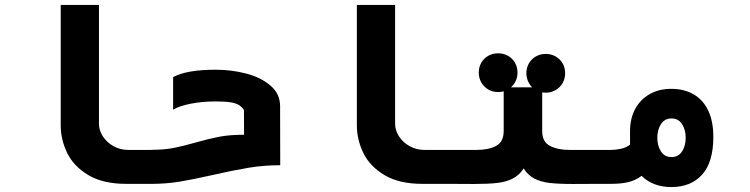

<svg xmlns="http://www.w3.org/2000/svg" viewBox="-20 -745 3040 778"><path d="M226 -237.5V-725H381V-243.5Q381 -217 396.8 -192.5Q412.5 -168 439.8 -152.8Q467 -137.5 500 -137.5H602.5V0H491Q398 0 338.5 -35.2Q279 -70.5 252.5 -124.8Q226 -179 226 -237.5Z M681.5 -300.5V-432.5Q736 -462.5 854.5 -462.5Q918 -462.5 977.5 -447Q1037 -431.5 1076 -398.2Q1115 -365 1115 -314.5L1115.5 -75.5Q1049.5 -75.5 988.8 -65.5Q928 -55.5 844.5 -36.5Q763.5 -18 708.2 -9Q653 0 594.5 0V-138Q645 -138 683.5 -145.5Q722 -153 772.5 -167.5Q827 -183 869 -191Q911 -199 969 -199L968.5 -299.5Q959.5 -312.5 947.5 -319.8Q935.5 -327 913.8 -330.5Q892 -334 855 -334Q797.5 -334 751.2 -324.5Q705 -315 681.5 -300.5Z M1426 -237.5V-725H1581V-243.5Q1581 -217 1596.8 -192.5Q1612.5 -168 1639.8 -152.8Q1667 -137.5 1700 -137.5H1802.5V0H1691Q1598 0 1538.5 -35.2Q1479 -70.5 1452.5 -124.8Q1426 -179 1426 -237.5Z M1920 -451Q1920 -473 1930.2 -490.8Q1940.5 -508.5 1958.2 -518.8Q1976 -529 1998.5 -529Q2020.5 -529 2038.5 -518.8Q2056.5 -508.5 2066.8 -490.8Q2077 -473 2077 -451Q2077 -433 2070 -417.5Q2063 -402 2050.5 -391H2136.5Q2125.5 -402 2119.2 -416.8Q2113 -431.5 2113 -448.5Q2113 -470.5 2123.2 -488.2Q2133.5 -506 2151.2 -516.2Q2169 -526.5 2191.5 -526.5Q2213.5 -526.5 2231.5 -516.2Q2249.5 -506 2259.8 -488.2Q2270 -470.5 2270 -448.5Q2270 -426.5 2259.8 -408.5Q2249.5 -390.5 2231.5 -380Q2213.5 -369.5 2191.5 -369.5Q2186 -369.5 2177 -370.5V-214Q2177 -170 2208.5 -153.8Q2240 -137.5 2289 -137.5H2401.5V0L2302 0.5Q2242 0.5 2206.5 -3.8Q2171 -8 2145 -21.5Q2119 -35 2102 -62.5Q2084 -35 2057.8 -21.5Q2031.5 -8 1995.5 -3.8Q1959.5 0.5 1899 0.5L1798.5 0V-137.5H1911Q1959.5 -137.5 1990.2 -153.8Q2021 -170 2021 -214V-375Q2010.5 -372 1998.5 -372Q1976 -372 1958.2 -382.5Q1940.5 -393 1930.2 -411Q1920 -429 1920 -451Z M2580 -32.5Q2555 -14 2526 -7Q2497 0 2454.5 0H2398V-137.5H2454.5Q2475 -137.5 2496.5 -142.2Q2518 -147 2533 -159V-214Q2533 -265 2554 -303.8Q2575 -342.5 2612.8 -363.8Q2650.5 -385 2700 -385Q2752.5 -385 2791 -362.5Q2829.5 -340 2850 -296.5Q2870.5 -253 2870.5 -190.5Q2870.5 -88 2825.2 -37.5Q2780 13 2700 13Q2662.5 13 2632 1.2Q2601.5 -10.5 2580 -32.5ZM2701 -108.5Q2729 -108.5 2743.8 -131.5Q2758.5 -154.5 2758.5 -187Q2758.5 -219 2743.8 -242Q2729 -265 2701 -265Q2673 -265 2658.2 -242Q2643.5 -219 2643.5 -187Q2643.5 -154.5 2658.2 -131.5Q2673 -108.5 2701 -108.5Z"/></svg>

Font: JuliaMono Black
Style: Italic
Weight: 900
Italic angle: -9°
Monospace: yes
Designer: cormullion
Foundry: corm
Version: Version 0.057; ttfautohint (v1.8.4)